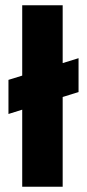

<svg xmlns="http://www.w3.org/2000/svg" viewBox="-20 -706 329 726"><path d="M12 -404 277 -486V-358L12 -275ZM64 0V-686H217V0Z"/></svg>

Font: Bricolage Grotesque 72pt Condensed ExtraBold
Style: Regular
Weight: 800
Width: 3
Designer: Mathieu Triay
Foundry: Atelier Triay
Version: Version 1.001;gftools[0.9.33.dev8+g029e19f]